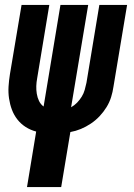

<svg xmlns="http://www.w3.org/2000/svg" viewBox="-20 -540 540 775"><path d="M89 215 126 -9Q103 -15 83.5 -27.5Q64 -40 50 -58Q36 -76 28 -97.5Q20 -119 16.5 -142.5Q13 -166 14.5 -190.5Q16 -215 20 -240L67 -520H179L130 -224Q127 -208 126.5 -192.5Q126 -177 128.5 -161.5Q131 -146 137.5 -132.5Q144 -119 156 -110L224 -520H336L267 -107Q281 -115 291.5 -126Q302 -137 310 -150Q318 -163 322 -177.5Q326 -192 329 -206L381 -520H493L438 -190Q435 -169 428.5 -148Q422 -127 410 -107.5Q398 -88 382 -71Q366 -54 346.5 -41Q327 -28 306.5 -19.5Q286 -11 264 -7L227 215Z"/></svg>

Font: Iosevka Heavy
Style: Italic
Weight: 900
Italic angle: -9°
Monospace: yes
Designer: Belleve Invis
Foundry: Belleve Invis
Version: Version 32.5.0; ttfautohint (v1.8.4)